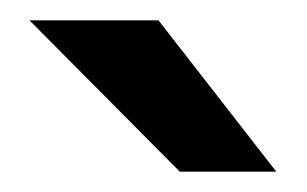

<svg xmlns="http://www.w3.org/2000/svg" viewBox="-20 -783 302 189"><path d="M136 -763 252 -614H157L9 -763Z"/></svg>

Font: Open Sauce Sans SemiBold
Style: Regular
Weight: 600
Designer: Alfredo Marco Pradil
Foundry: Creative Sauce Fz LLC
Version: Version 1.477